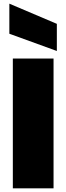

<svg xmlns="http://www.w3.org/2000/svg" viewBox="-20 -1027 362 1047"><path d="M272 -708V0H50V-708ZM290 -897V-749L31 -843V-1007Z"/></svg>

Font: Poppins Black A&M
Style: Regular
Weight: 900
Designer: Ninad Kale (Devanagari), Jonny Pinhorn (Latin)
Foundry: Indian Type Foundry
Version: 4.004